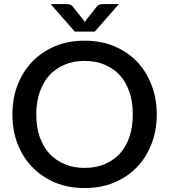

<svg xmlns="http://www.w3.org/2000/svg" viewBox="-20 -931 844 958"><path d="M735.8 -212.4Q709 -144 663.1 -96.7Q616.2 -48.3 549.3 -20Q483.9 7.3 401.9 7.3Q320.3 7.3 255.4 -20Q189 -47.9 141.6 -96.7Q93.8 -146 67.9 -212.4Q42 -278.3 42 -359.9Q42 -441.4 67.9 -507.3Q94.7 -575.7 141.6 -624Q189 -672.9 255.4 -700.7Q320.3 -728 401.9 -728Q483.9 -728 549.3 -700.7Q616.2 -672.4 663.1 -624Q708.5 -577.1 735.8 -507.3Q762.2 -439.9 762.2 -359.9Q762.2 -279.8 735.8 -212.4ZM626 -471.7Q608.4 -522 578.1 -555.7Q548.3 -588.4 502 -608.4Q459 -627 401.9 -627Q345.7 -627 302.7 -608.4Q256.3 -588.4 226.6 -555.7Q196.3 -522.5 178.2 -471.7Q161.1 -423.3 161.1 -359.9Q161.1 -296.4 178.2 -248Q196.3 -196.8 226.6 -164.6Q257.8 -130.9 302.7 -111.8Q345.7 -93.3 401.9 -93.3Q459 -93.3 502 -111.8Q546.9 -130.9 578.1 -164.6Q607.9 -197.3 626 -248Q642.6 -297.4 642.6 -359.9Q642.6 -422.4 626 -471.7ZM495.1 -910.6H573.2L453.1 -773.4H353L232.9 -910.6H311Q319.3 -910.6 327.6 -908.7Q337.9 -906.2 344.2 -897L396.5 -831.1Q400.4 -825.2 402.8 -820.8Q403.8 -823.2 409.7 -831.1L461.4 -896.5Q469.2 -906.7 478.5 -908.7Q486.8 -910.6 495.1 -910.6Z"/></svg>

Font: Lato-SemiBold
Style: Regular
Weight: 500
Designer: Lukasz Dziedzic with Adam Twardoch and Botio Nikoltchev
Foundry: tyPoland Lukasz Dziedzic
Version: ""